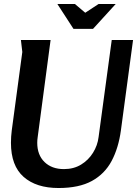

<svg xmlns="http://www.w3.org/2000/svg" viewBox="-20 -933 699 964"><path d="M234 -732 169 -243Q168 -236 167.5 -229.5Q167 -223 167 -216Q167 -155 203.5 -119.5Q240 -84 301 -84Q350 -84 387 -106.5Q424 -129 447 -166Q470 -203 475 -245L541 -732H648L587 -278Q575 -190 540.5 -125Q506 -60 441.5 -24.5Q377 11 274 11Q162 11 98.5 -45Q35 -101 35 -216Q35 -232 36 -247Q37 -262 39 -278L92 -672L85 -732ZM408 -869 475 -913H561L447 -788H349L268 -913H356Z"/></svg>

Font: Rosario
Style: Bold Italic
Weight: 700
Italic angle: -8.05°
Designer: Hector Gatti
Foundry: Omnibus Type
Version: Version 1.101; ttfautohint (v1.8.1.43-b0c9)